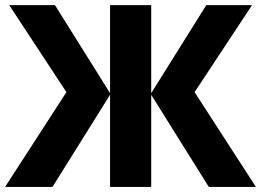

<svg xmlns="http://www.w3.org/2000/svg" viewBox="-22 -734 1025 754"><path d="M-2 0H184.1L410.2 -361.8V0H571.8V-361.8L797.9 0H982.9L742.2 -372.1L967.8 -713.9H788.1L571.8 -368.2V-713.9H410.2V-368.2L193.8 -713.9H14.2L238.8 -372.1Z"/></svg>

Font: Noto Reveo Sans
Style: Regular
Weight: 800
Designer: Monotype Design Team
Foundry: Monotype Imaging Inc.
Version: Version 2.007